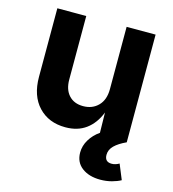

<svg xmlns="http://www.w3.org/2000/svg" viewBox="-112 -638 846 940"><g transform="rotate(15 311.5 -168.0)"><path d="M250.5 6.8Q165.5 6.8 114 -47.9Q62.5 -102.5 62.5 -198.7V-545.9H209V-224.1Q209 -173.3 235.4 -144.5Q261.7 -115.7 307.6 -115.7Q354.5 -115.7 384 -145.8Q413.6 -175.8 413.6 -230V-545.9H560.5V0H421.9L419.9 -113.3Q397 -55.2 354.7 -24.2Q312.5 6.8 250.5 6.8ZM481.9 210.4Q424.8 210.4 388.9 183.3Q353 156.2 353 106.9Q353 72.8 371.6 42Q390.1 11.2 421.4 -10.7L560.5 0Q522 17.6 501.2 38.1Q480.5 58.6 480.5 84.5Q480.5 120.6 516.1 120.6Q526.4 120.6 535.9 117.4Q545.4 114.3 553.7 109.4L585 185.5Q566.9 195.8 539.6 203.1Q512.2 210.4 481.9 210.4Z"/></g></svg>

Font: Inter
Style: Bold
Weight: 700
Designer: Rasmus Andersson
Foundry: rsms
Version: Version 4.001;git-9221beed3